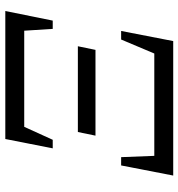

<svg xmlns="http://www.w3.org/2000/svg" viewBox="6 -694 688 741"><g transform="rotate(-90 350.5 -324.0)"><path d="M148 -465 184 -648H678L641 -465H609L602 -575H231L181 -465ZM197 -300 211 -368H542L528 -300ZM43 0 82 -201H114L119 -73H514L568 -201H601L562 0Z"/></g></svg>

Font: Piazzolla SC
Style: Italic
Weight: 400
Italic angle: -11.3°
Designer: Juan Pablo del Peral
Foundry: Huerta Tipografica
Version: Version 1.330